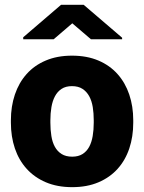

<svg xmlns="http://www.w3.org/2000/svg" viewBox="-20 -770 602 800"><path d="M25.4 -269Q25.4 -326.7 42 -376Q58.6 -425.3 90.8 -461.4Q123 -497.6 170.7 -517.8Q218.3 -538.1 279.8 -538.1Q342.3 -538.1 389.9 -517.8Q437.5 -497.6 469.7 -461.4Q502 -425.3 518.6 -376Q535.2 -326.7 535.2 -269V-258.8Q535.2 -200.7 518.8 -151.6Q502.4 -102.5 470.2 -66.7Q438 -30.8 390.4 -10.5Q342.8 9.8 280.8 9.8Q218.8 9.8 171.1 -10.5Q123.5 -30.8 91.1 -66.7Q58.6 -102.5 42 -151.6Q25.4 -200.7 25.4 -258.8ZM189.9 -258.8Q189.9 -229 194.1 -203.1Q198.2 -177.2 208.7 -158.2Q219.2 -139.2 236.8 -128.2Q254.4 -117.2 280.8 -117.2Q306.6 -117.2 324 -128.2Q341.3 -139.2 351.6 -158.2Q361.8 -177.2 366.2 -203.1Q370.6 -229 370.6 -258.8V-269Q370.6 -297.9 366.5 -323.7Q362.3 -349.6 351.8 -368.9Q341.3 -388.2 323.7 -399.7Q306.2 -411.1 279.8 -411.1Q253.9 -411.1 236.6 -399.7Q219.2 -388.2 209 -368.9Q198.7 -349.6 194.3 -323.7Q189.9 -297.9 189.9 -269ZM488.8 -612.8V-606.4H358.9L281.2 -672.9L203.6 -606.4H76.7V-614.7L234.4 -750H328.6Z"/></svg>

Font: RobotoDraft
Style: Black
Weight: 900
Designer: Google
Version: Version 2.000980w3; 2014; ttfautohint (v1.1) -l 5 -r 24 -G 4